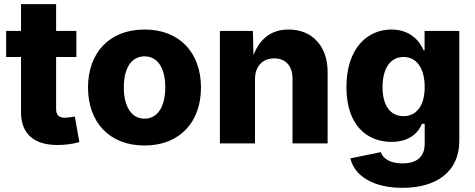

<svg xmlns="http://www.w3.org/2000/svg" viewBox="-20 -696 2306 932"><path d="M350.6 -545.9H252.4V-675.8H82V-545.9H9.8V-419.4H82V-151.9C82 -47.9 143.1 7.8 258.8 7.8C291 7.8 327.1 4.4 365.2 -6.3L343.3 -130.4C334 -127.9 307.6 -124.5 295.9 -124.5C265.1 -124.5 252.4 -138.2 252.4 -167V-419.4H350.6Z M681.6 10.3C852.1 10.3 955.6 -103 955.6 -271C955.6 -439.5 852.1 -552.7 681.6 -552.7C510.7 -552.7 407.2 -439.5 407.2 -271C407.2 -103 510.7 10.3 681.6 10.3ZM681.6 -120.1C616.2 -120.1 581.1 -181.2 581.1 -272C581.1 -363.3 616.2 -422.4 681.6 -422.4C747.1 -422.4 782.2 -363.3 782.2 -272C782.2 -181.2 747.1 -120.1 681.6 -120.1Z M1217.8 -311.5C1217.8 -375 1255.4 -412.6 1311 -412.6C1366.7 -412.6 1399.9 -376 1399.9 -314.5V0H1570.3V-347.7C1570.3 -471.2 1495.6 -552.7 1381.3 -552.7C1293 -552.7 1239.3 -503.9 1210.4 -428.2L1207.5 -545.9H1047.4V0H1217.8Z M1934.1 215.8C2097.2 215.8 2209.5 138.7 2209.5 -12.2V-545.9H2041V-452.1H2036.1C2015.6 -501.5 1966.3 -552.7 1879.9 -552.7C1765.1 -552.7 1661.6 -463.9 1661.6 -272.9C1661.6 -88.9 1760.7 -7.3 1880.4 -7.3C1961.4 -7.3 2008.3 -45.9 2028.3 -95.2H2041.5V1.5C2041.5 66.4 2002.4 97.2 1933.1 97.2C1872.1 97.2 1838.4 72.3 1828.6 42.5L1680.7 72.8C1700.7 158.2 1791.5 215.8 1934.1 215.8ZM1938.5 -132.3C1873 -132.3 1836.9 -185.5 1836.9 -273.4C1836.9 -361.3 1873 -419.4 1938.5 -419.4C2003.9 -419.4 2041.5 -362.8 2041.5 -273.4C2041.5 -185.1 2003.9 -132.3 1938.5 -132.3Z"/></svg>

Font: Inter ExtraBold
Style: Regular
Weight: 800
Designer: Rasmus Andersson
Foundry: rsms
Version: Version 4.001;git-9221beed3